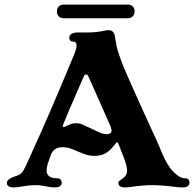

<svg xmlns="http://www.w3.org/2000/svg" viewBox="-20 -810 859 840"><path d="M10 -10Q10 -27 50 -40Q70 -46 79 -59Q88 -72 106 -113L128 -162Q190 -296 303 -568Q315 -597 315 -611Q315 -628 299 -628Q292 -628 287.5 -632.5Q283 -637 283 -644Q283 -668 323 -668H366Q400 -668 433 -675Q444 -678 454 -678Q478 -678 482 -654L490 -609Q492 -595 503 -565L509 -548Q521 -512 610 -316Q673 -181 689 -140Q712 -85 739 -58Q753 -44 765 -37Q777 -30 789 -30H791Q800 -30 804.5 -24.5Q809 -19 809 -10Q809 -1 801.5 4.5Q794 10 779 10Q770 10 760.5 9Q751 8 741 7Q687 0 648 0Q607 0 558 7Q540 10 528 10Q498 10 498 -10Q498 -15 501.5 -18Q505 -21 510 -24Q514 -27 519 -31Q524 -35 528 -40Q536 -50 536 -64Q536 -82 521 -123Q520 -127 518 -130L498 -181Q495 -188 493 -188Q490 -188 481 -176Q462 -151 442 -139.5Q422 -128 393 -128Q375 -128 360 -132.5Q345 -137 321 -147Q302 -156 286.5 -161Q271 -166 254 -166Q234 -166 222 -158Q210 -150 203 -134Q193 -107 188.5 -92.5Q184 -78 184 -64Q184 -30 230 -30Q240 -30 245 -24.5Q250 -19 250 -10Q250 -1 242.5 4.5Q235 10 220 10Q202 10 180 5Q170 3 159 1.5Q148 0 139 0Q119 0 103 2Q87 4 75 6Q51 10 40 10Q10 10 10 -10ZM461 -226Q469 -231 468 -240Q467 -249 462 -261L392 -419L367 -475Q363 -484 357 -484Q350 -484 347 -476L341 -463Q271 -303 257 -267Q252 -254 259 -254Q261 -254 269 -258Q284 -265 293 -268Q302 -271 314 -271Q327 -271 338 -266.5Q349 -262 376 -249L378 -248Q414 -230 427 -226Q438 -223 447.5 -223Q457 -223 461 -226ZM229 -760Q229 -774 237.5 -782Q246 -790 260 -790H539Q552 -790 560.5 -782Q569 -774 569 -760Q569 -747 560.5 -738.5Q552 -730 539 -730H260Q246 -730 237.5 -738Q229 -746 229 -760Z"/></svg>

Font: Raigarh
Style: Regular
Weight: 400
Designer: jaikishan Patel
Foundry: MagicType
Version: Version 1.000;FEAKit 1.0